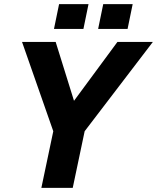

<svg xmlns="http://www.w3.org/2000/svg" viewBox="-20 -914 764 934"><path d="M181.2 0 239.2 -275.6 87.2 -710H250.8L340 -423.6L551.2 -710H723.6L391.8 -275.6L333.8 0ZM242.6 -773.2 267.4 -894H410.6L385.8 -773.2ZM457.4 -773.2 482.2 -894H625.4L600.6 -773.2Z"/></svg>

Font: Geist
Style: Italic
Weight: 400
Italic angle: -12°
Designer: Basement.studio, Andrés Briganti, Mateo Zaragoza
Foundry: Basement.studio, Vercel, Andrés Briganti, Guido Ferreyra, Mateo Zaragoza
Version: Version 1.500